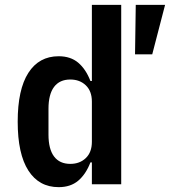

<svg xmlns="http://www.w3.org/2000/svg" viewBox="-20 -760 701 792"><path d="M53 -258Q53 -391 97 -459.5Q141 -528 222 -528Q271 -528 302.5 -501.5Q334 -475 353 -426H359V-740H480V0H359V-90H353Q334 -41 302.5 -14.5Q271 12 222 12Q141 12 97 -56.5Q53 -125 53 -258ZM270 -84Q309 -84 334 -108Q359 -132 359 -175V-341Q359 -384 334 -408Q309 -432 270 -432Q226 -432 203 -401.5Q180 -371 180 -311V-205Q180 -145 203 -114.5Q226 -84 270 -84ZM540 -740H661L608 -536H537Z"/></svg>

Font: Writer SemiBold
Style: Regular
Weight: 600
Monospace: yes
Designer: Mike Abbink, Paul van der Laan, Pieter van Rosmalen
Foundry: Bold Monday
Version: Version 2.001 2020